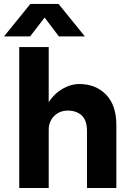

<svg xmlns="http://www.w3.org/2000/svg" viewBox="-49 -934 644 954"><path d="M101.8 -914.3 -29.2 -753H100.6L172.7 -846.8L243.6 -753H372.7L241.9 -914.3ZM383.3 -282.2V0H529.1V-313Q529.1 -411.6 477.6 -464.1Q426 -516.5 345.9 -516.5Q300.7 -516.5 257.3 -489.9Q213.8 -463.3 185.4 -413.8Q157.1 -364.3 157 -294.8L193 -289.2Q193 -317.2 205.4 -338.6Q217.7 -360.1 239.2 -372.3Q260.6 -384.5 287.7 -384.5Q331.4 -384.5 357.4 -360Q383.3 -335.5 383.3 -282.2ZM46.6 -700V0H193V-700Z"/></svg>

Font: Overused Grotesk Light
Style: Regular
Weight: 300
Designer: RandomMaerks
Version: Version 0.005